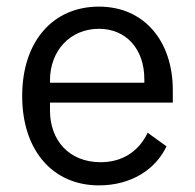

<svg xmlns="http://www.w3.org/2000/svg" viewBox="-20 -548 589 580"><path d="M279 12C376 12 450 -36 483 -106L426 -147C399 -90 349 -58 284 -58C188 -58 131 -125 131 -214V-238H502V-276C502 -422 417 -528 279 -528C139 -528 47 -422 47 -258C47 -94 139 12 279 12ZM279 -461C361 -461 416 -400 416 -309V-298H131V-305C131 -395 192 -461 279 -461Z"/></svg>

Font: LVC Sans
Style: Regular
Weight: 400
Designer: Mike Abbink, Paul van der Laan, Pieter van Rosmalen
Foundry: Bold Monday
Version: Version 3.0